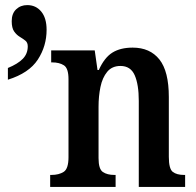

<svg xmlns="http://www.w3.org/2000/svg" viewBox="-20 -734 769 754"><path d="M177 0V-47H182Q211 -47 230 -59Q249 -71 249 -117V-423Q249 -466 231 -477.5Q213 -489 185 -489H181V-536H352L363 -459H368Q390 -508 421.5 -527.5Q453 -547 501 -547Q569 -547 606 -500.5Q643 -454 643 -353V-118Q643 -71 658.5 -59Q674 -47 703 -47H707V0H525V-338Q525 -402 509 -438.5Q493 -475 453 -475Q420 -475 401 -452Q382 -429 374.5 -392.5Q367 -356 367 -315V-113Q367 -70 384 -58.5Q401 -47 429 -47H434V0ZM11 -467Q50 -483 69.5 -503Q89 -523 89 -552Q89 -567 79.5 -574.5Q70 -582 57.5 -589.5Q45 -597 35.5 -610.5Q26 -624 26 -651Q26 -681 43.5 -697.5Q61 -714 87 -714Q121 -714 142 -688.5Q163 -663 163 -617Q163 -553 128.5 -500Q94 -447 11 -421Z"/></svg>

Font: Noto Serif Condensed SemiBold
Style: Regular
Weight: 600
Width: 3
Designer: Monotype Design Team
Foundry: Monotype Imaging Inc.
Version: Version 2.013